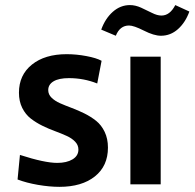

<svg xmlns="http://www.w3.org/2000/svg" viewBox="-20 -722 762 752"><path d="M168.9 -369.1Q168.9 -352.1 181.9 -339.4Q194.8 -326.7 215.3 -317.6Q235.8 -308.6 260.7 -299.3Q285.6 -290 310.8 -277.6Q335.9 -265.1 356.4 -248.8Q377 -232.4 389.9 -205.6Q402.8 -178.7 402.8 -144Q402.8 -71.8 351.6 -31Q300.3 9.8 212.9 9.8Q173.8 9.8 128.4 2Q83 -5.9 48.8 -19L58.1 -115.2Q154.8 -84 204.1 -84Q241.2 -84 264.2 -97.9Q287.1 -111.8 287.1 -136.2Q287.1 -153.8 274.2 -167.2Q261.2 -180.7 240.7 -189.9Q220.2 -199.2 195.6 -208.3Q170.9 -217.3 146 -229.5Q121.1 -241.7 100.6 -257.6Q80.1 -273.4 67.1 -299.3Q54.2 -325.2 54.2 -358.9Q54.2 -428.2 105 -469Q155.8 -509.8 241.2 -509.8Q278.8 -509.8 318.1 -502.4Q357.4 -495.1 377.9 -483.9L360.8 -395Q308.1 -416 250 -416Q210.9 -416 189.9 -403.6Q168.9 -391.1 168.9 -369.1Z M490.7 0V-500H609.4V0ZM488.8 -702.1Q510.3 -702.1 532.7 -691.9Q555.2 -681.6 575.4 -671.4Q595.7 -661.1 612.3 -661.1Q645.5 -661.1 666.5 -702.1L721.7 -676.8Q706.1 -633.8 677 -607.9Q647.9 -582 610.4 -582Q583 -582 543.5 -602.1Q503.9 -622.1 485.4 -622.1Q449.7 -622.1 433.6 -582L376.5 -606Q392.1 -649.4 421.9 -675.8Q451.7 -702.1 488.8 -702.1Z"/></svg>

Font: LT Hoop SemBd
Style: Regular
Weight: 600
Designer: Daniel Lyons
Foundry: LyonsType
Version: Version 1.000